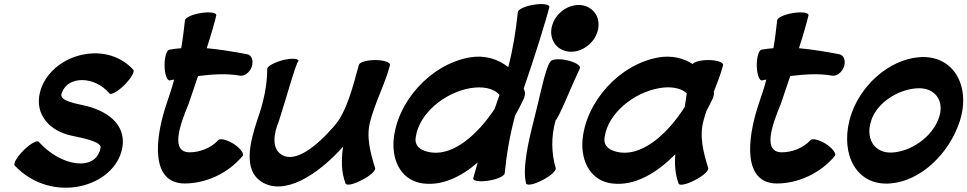

<svg xmlns="http://www.w3.org/2000/svg" viewBox="-20 -846 4655 924"><path d="M51 -49C231 141 536 55 569 -137C588 -251 490 -317 378 -340C327 -351 260 -365 278 -400C306 -481 435 -482 507 -396C515 -388 548 -406 580 -438C611 -470 630 -502 621 -511C482 -662 215 -578 172 -400C146 -293 222 -214 325 -193C388 -180 477 -162 463 -130C438 -19 272 -45 166 -164C157 -172 125 -154 93 -122C61 -90 43 -58 51 -49Z M797 -459C804 -461 811 -462 818 -463C809 -428 797 -392 785 -357C719 -166 709 37 869 37C968 37 1077 -10 1148 -96C1156 -107 1136 -133 1104 -154C1071 -174 1038 -182 1030 -171C994 -132 939 -113 893 -113C801 -113 842 -237 888 -347C902 -387 917 -433 933 -480C1004 -489 1074 -493 1134 -482C1156 -478 1182 -497 1192 -526C1201 -555 1191 -581 1169 -585C1106 -597 1041 -608 975 -614C998 -685 1015 -746 1021 -773C1021 -786 987 -790 945 -783C903 -776 869 -760 870 -747C865 -703 860 -659 852 -614C833 -613 814 -610 795 -607C782 -605 771 -570 772 -529C773 -488 784 -457 797 -459Z M1266 -514C1266 -435 1248 -352 1219 -271C1180 -155 1152 -28 1237 28C1347 99 1507 -2 1631 -140C1622 -78 1622 -17 1643 37C1648 49 1683 41 1722 20C1762 0 1790 -26 1785 -38C1763 -110 1740 -189 1763 -267C1779 -326 1804 -384 1827 -443C1839 -473 1849 -503 1857 -533C1859 -546 1827 -557 1786 -557C1744 -557 1709 -546 1707 -533C1679 -433 1649 -307 1588 -239C1507 -145 1400 -57 1333 -103C1288 -133 1296 -200 1322 -263C1354 -360 1405 -548 1417 -553C1416 -565 1381 -567 1339 -556C1298 -545 1265 -526 1266 -514Z M2505 -407C2504 -411 2502 -415 2500 -419C2549 -559 2611 -759 2624 -813C2623 -826 2589 -830 2547 -823C2505 -816 2472 -800 2472 -787C2463 -700 2449 -611 2426 -523C2377 -562 2313 -582 2242 -570C2051 -537 1889 -355 1874 -169C1867 -64 1917 25 2017 37C2108 48 2198 6 2279 -64C2269 -30 2261 -2 2257 13C2258 26 2292 30 2334 23C2376 16 2409 0 2409 -13C2418 -105 2434 -198 2459 -290C2475 -318 2489 -346 2502 -374C2503 -377 2504 -379 2504 -382C2507 -391 2508 -400 2505 -407ZM2058 -112C2010 -118 1972 -140 1981 -187C1997 -300 2120 -401 2245 -422C2300 -431 2355 -423 2384 -389C2376 -368 2369 -346 2361 -323C2281 -201 2166 -99 2058 -112Z M2859 -709C2864 -739 2857 -768 2839 -789C2821 -810 2795 -822 2765 -822C2735 -822 2704 -810 2680 -789C2655 -768 2639 -739 2634 -709C2629 -680 2637 -651 2654 -630C2672 -609 2699 -597 2729 -597C2758 -597 2789 -609 2813 -630C2838 -651 2854 -680 2859 -709ZM2628 -548C2604 -520 2574 -361 2549 -267C2522 -162 2493 -33 2512 37C2517 49 2553 41 2592 20C2631 0 2659 -26 2654 -38C2634 -108 2631 -186 2654 -267C2671 -282 2731 -434 2771 -518C2775 -531 2747 -548 2708 -556C2669 -565 2633 -561 2628 -548Z M3388 -38C3366 -110 3344 -189 3366 -267C3370 -282 3375 -297 3380 -313C3391 -333 3402 -354 3411 -374C3412 -377 3413 -379 3413 -382C3416 -390 3417 -397 3415 -404C3432 -447 3449 -490 3460 -533C3462 -546 3430 -557 3389 -557C3353 -557 3322 -549 3313 -538C3268 -567 3212 -580 3151 -570C2960 -537 2798 -355 2783 -169C2776 -64 2826 25 2926 37C3033 50 3139 -11 3230 -104C3226 -55 3229 -7 3246 38C3251 49 3287 41 3326 20C3365 0 3393 -26 3388 -38ZM2967 -112C2919 -118 2881 -140 2890 -187C2906 -300 3029 -401 3154 -422C3205 -431 3256 -424 3285 -397C3282 -375 3279 -353 3275 -331C3195 -205 3078 -99 2967 -112Z M3647 -459C3654 -461 3661 -462 3668 -463C3659 -428 3647 -392 3635 -357C3569 -166 3559 37 3719 37C3818 37 3927 -10 3998 -96C4006 -107 3986 -133 3954 -154C3921 -174 3888 -182 3880 -171C3844 -132 3789 -113 3743 -113C3651 -113 3692 -237 3738 -347C3752 -387 3767 -433 3783 -480C3854 -489 3924 -493 3984 -482C4006 -478 4032 -497 4042 -526C4051 -555 4041 -581 4019 -585C3956 -597 3891 -608 3825 -614C3848 -685 3865 -746 3871 -773C3871 -786 3837 -790 3795 -783C3753 -776 3719 -760 3720 -747C3715 -703 3710 -659 3702 -614C3683 -613 3664 -610 3645 -607C3632 -605 3621 -570 3622 -529C3623 -488 3634 -457 3647 -459Z M4068 -267C4026 -99 4103 48 4262 37C4412 27 4549 -109 4599 -263C4653 -432 4569 -582 4406 -571C4255 -560 4114 -429 4071 -278C4070 -274 4069 -270 4068 -267ZM4173 -267C4201 -352 4301 -415 4392 -421C4482 -427 4531 -357 4495 -270C4461 -184 4365 -118 4275 -112C4192 -107 4148 -172 4169 -253C4171 -257 4172 -262 4173 -267Z"/></svg>

Font: Nupuram Black Oblique
Style: Regular
Weight: 900
Designer: Santhosh Thottingal (santhosh.thottingal@gmail.com)
Foundry: SMC
Version: Version 1.000